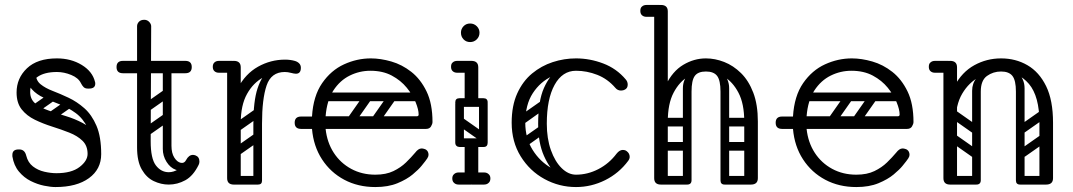

<svg xmlns="http://www.w3.org/2000/svg" viewBox="-20 -746 4336 776"><path d="M204 10Q185 10 158 4.5Q131 -1 104 -14.5Q77 -28 56.5 -52.5Q36 -77 30 -114Q30 -116 30 -117.5Q30 -119 30 -120Q30 -142 55 -142H58Q80 -142 86 -117Q93 -89 113 -73.5Q133 -58 159 -52Q185 -46 208 -46Q269 -46 301.5 -71Q334 -96 334 -124Q334 -157 313.5 -177Q293 -197 260 -210Q227 -223 190.5 -234.5Q154 -246 121 -262Q88 -278 67.5 -304Q47 -330 47 -372Q47 -430 89 -470Q131 -510 210 -510Q267 -510 310.5 -483.5Q354 -457 364 -415Q365 -413 365 -408Q365 -388 340 -388H335Q324 -388 318 -394Q312 -400 307 -410Q297 -431 268 -443Q239 -455 210 -455Q159 -455 130.5 -434.5Q102 -414 102 -374Q102 -345 122.5 -328Q143 -311 176 -299.5Q209 -288 245.5 -277Q282 -266 315 -248.5Q348 -231 368.5 -201.5Q389 -172 389 -123Q389 -62 339.5 -26Q290 10 204 10ZM354 -123Q354 -189 335 -228Q316 -267 286 -289Q256 -311 222 -324Q188 -337 158 -350.5Q128 -364 109 -385Q90 -406 90 -445L125 -447Q125 -421 144 -405.5Q163 -390 193 -378.5Q223 -367 257 -351Q291 -335 321 -308.5Q351 -282 370 -237.5Q389 -193 389 -123ZM203 -363Q209 -356 207 -349.5Q205 -343 199 -339L139 -297Q124 -287 113 -300Q103 -313 118 -325L178 -367Q192 -377 203 -363ZM274 -337Q279 -330 277.5 -323.5Q276 -317 269 -313L209 -271Q195 -261 184 -274Q173 -288 189 -299L249 -341Q262 -351 274 -337Z M662 0Q631 0 601.5 -14Q572 -28 553 -61Q534 -94 534 -150V-640Q534 -650 541.5 -658Q549 -666 563 -666Q575 -666 583 -657.5Q591 -649 591 -640Q591 -572 590.5 -516Q590 -460 590 -407.5Q590 -355 589.5 -299Q589 -243 589 -175Q589 -105 610 -77.5Q631 -50 662 -50Q682 -50 700.5 -62Q719 -74 732 -99Q743 -120 760 -120Q764 -120 770 -118Q786 -112 786 -93Q786 -86 783 -80Q761 -35 729 -17.5Q697 0 662 0ZM477 -450Q451 -450 451 -475Q451 -500 477 -500H729Q755 -500 755 -475Q755 -450 729 -450ZM656 -485Q673 -485 673 -468V-154Q673 -137 656 -137Q638 -137 638 -153V-467Q638 -485 656 -485ZM732 -99V-73Q712 -52 690 -60Q668 -68 653 -92Q638 -116 638 -144V-252H673V-157Q673 -127 684.5 -109Q696 -91 710.5 -88Q725 -85 732 -99ZM585 -299Q570 -288 561 -302Q557 -307 556.5 -314Q556 -321 564 -327L641 -381Q656 -391 666 -377Q670 -371 669.5 -364.5Q669 -358 662 -353ZM583 -200Q568 -189 559 -203Q555 -208 554.5 -215Q554 -222 562 -228L639 -282Q654 -292 664 -278Q668 -272 667.5 -265.5Q667 -259 660 -254Z M910 -240Q910 -331 941 -389.5Q972 -448 1023 -476.5Q1074 -505 1132 -505Q1153 -505 1171 -500Q1182 -497 1189 -490Q1196 -483 1196 -472Q1196 -448 1176 -448Q1169 -448 1156 -451.5Q1143 -455 1131 -455Q1085 -455 1044.5 -433.5Q1004 -412 978.5 -366.5Q953 -321 953 -249ZM925 0Q898 0 898 -26V-474Q898 -500 925 -500Q953 -500 953 -474V-26Q953 0 925 0ZM950 -476Q950 -470 946.5 -465.5Q943 -461 941 -459Q938 -456 932.5 -454Q927 -452 916 -452H865Q853 -452 846 -459Q840 -465 840 -476Q840 -487 846 -493Q853 -500 865 -500H916Q927 -500 933 -498.5Q939 -497 940 -495Q944 -491 947 -486Q950 -481 950 -476ZM1020 0Q1004 0 1004 -16V-245Q1004 -338 1021 -389Q1038 -440 1066 -460.5Q1094 -481 1128 -481L1131 -455Q1076 -455 1057.5 -400.5Q1039 -346 1039 -246V-16Q1039 0 1023 0ZM907 -17Q907 -35 925 -35H1021Q1039 -35 1039 -17Q1039 0 1020 0H924Q907 0 907 -17ZM953 -221Q938 -210 929 -224Q925 -229 924.5 -236Q924 -243 932 -249L1009 -303Q1024 -313 1034 -299Q1038 -293 1037.5 -286.5Q1037 -280 1030 -275ZM951 -122Q936 -111 927 -125Q923 -130 922.5 -137Q922 -144 930 -150L1007 -204Q1022 -214 1032 -200Q1036 -194 1035.5 -187.5Q1035 -181 1028 -176Z M1497 10Q1427 10 1371.5 -19.5Q1316 -49 1281.5 -102Q1247 -155 1241 -225H1197Q1171 -225 1171 -250Q1171 -275 1197 -275H1241Q1246 -358 1282 -410Q1318 -462 1370.5 -486Q1423 -510 1479 -510Q1518 -510 1561.5 -497.5Q1605 -485 1642.5 -455.5Q1680 -426 1704 -376.5Q1728 -327 1728 -253Q1728 -245 1722 -235Q1716 -225 1702 -225H1296Q1302 -170 1329 -128.5Q1356 -87 1399.5 -63.5Q1443 -40 1497 -40Q1540 -40 1570 -54.5Q1600 -69 1621 -89.5Q1642 -110 1658 -129Q1664 -137 1670.5 -141.5Q1677 -146 1684 -146Q1688 -146 1693.5 -144.5Q1699 -143 1702 -141Q1712 -134 1712 -120Q1712 -114 1707 -106Q1702 -98 1684 -76Q1672 -61 1648 -41Q1624 -21 1586.5 -5.5Q1549 10 1497 10ZM1296 -276H1664Q1672 -276 1672 -283Q1672 -303 1660 -332.5Q1648 -362 1624 -391.5Q1600 -421 1563.5 -440.5Q1527 -460 1477 -460Q1433 -460 1393.5 -440.5Q1354 -421 1327.5 -380.5Q1301 -340 1296 -276ZM1582 -372H1685V-337H1582ZM1476 -366Q1489 -356 1480 -343L1414 -249Q1405 -235 1389 -246Q1376 -256 1385 -269L1451 -363Q1455 -368 1462 -369.5Q1469 -371 1476 -366ZM1574 -366Q1587 -356 1578 -343L1512 -249Q1503 -235 1487 -246Q1474 -256 1483 -269L1549 -363Q1553 -368 1560 -369.5Q1567 -371 1574 -366ZM1278 -259Q1278 -276 1295 -276H1627Q1644 -276 1644 -259Q1644 -241 1628 -241H1296Q1278 -241 1278 -259ZM1278 -355Q1278 -372 1295 -372H1627Q1644 -372 1644 -355Q1644 -337 1628 -337H1296Q1278 -337 1278 -355Z M1828 -452Q1816 -452 1809 -459Q1803 -465 1803 -476Q1803 -488 1809 -493Q1816 -500 1828 -500H1879Q1890 -500 1896 -498.5Q1902 -497 1903 -495Q1911 -487 1911 -476Q1910 -465 1904 -459Q1901 -456 1895.5 -454Q1890 -452 1879 -452ZM1820 -170Q1820 -187 1837 -187H1934Q1951 -187 1951 -170Q1951 -152 1935 -152H1837Q1830 -152 1825 -156.5Q1820 -161 1820 -170ZM1885 -3Q1858 -3 1858 -29V-158Q1858 -184 1885 -184Q1913 -184 1913 -158V-29Q1913 -3 1885 -3ZM1885 -314Q1858 -314 1858 -340V-474Q1858 -500 1885 -500Q1913 -500 1913 -474V-340Q1913 -314 1885 -314ZM1820 -332Q1820 -349 1837 -349H1934Q1951 -349 1951 -332Q1951 -314 1935 -314H1837Q1830 -314 1825 -318.5Q1820 -323 1820 -332ZM1825 -267Q1835 -280 1848 -271L1942 -205Q1956 -196 1945 -180Q1935 -167 1922 -176L1828 -242Q1823 -246 1821.5 -253Q1820 -260 1825 -267ZM1933 -153Q1916 -153 1916 -170V-326Q1916 -343 1933 -343Q1951 -343 1951 -327V-171Q1951 -153 1933 -153ZM1837 -153Q1820 -153 1820 -170V-326Q1820 -343 1837 -343Q1855 -343 1855 -327V-171Q1855 -153 1837 -153ZM1808 -25Q1808 -36 1815 -42Q1822 -49 1834 -49H1883Q1895 -49 1902 -43Q1909 -36 1909 -25Q1909 -13 1902 -6Q1895 0 1883 0H1834Q1822 0 1815 -7Q1808 -13 1808 -25ZM1962 -25Q1962 -13 1955 -7Q1948 0 1936 0H1887Q1876 0 1868 -6Q1861 -13 1861 -25Q1861 -36 1868 -43Q1876 -49 1887 -49H1936Q1948 -49 1955 -42Q1962 -36 1962 -25ZM1880 -576Q1864 -576 1853.5 -587Q1843 -598 1843 -614Q1843 -629 1853.5 -640Q1864 -651 1880 -651Q1896 -651 1907 -640Q1918 -629 1918 -614Q1918 -598 1907 -587Q1896 -576 1880 -576Z M2506 -384Q2499 -380 2490 -380Q2476 -380 2467 -391Q2436 -427 2394 -443.5Q2352 -460 2308 -460Q2259 -460 2211.5 -438Q2164 -416 2133.5 -369.5Q2103 -323 2103 -250Q2103 -188 2132.5 -140.5Q2162 -93 2209 -66.5Q2256 -40 2308 -40Q2355 -40 2398.5 -62.5Q2442 -85 2472 -125Q2484 -140 2497 -140Q2507 -140 2513 -135Q2525 -126 2525 -112Q2525 -104 2519 -96Q2482 -46 2426 -18Q2370 10 2308 10Q2240 10 2180.5 -22.5Q2121 -55 2084.5 -114Q2048 -173 2048 -250Q2048 -319 2070.5 -368.5Q2093 -418 2130.5 -449Q2168 -480 2214 -495Q2260 -510 2308 -510Q2364 -510 2418 -489.5Q2472 -469 2509 -425Q2517 -416 2517 -404Q2517 -390 2506 -384ZM2079 -157Q2069 -172 2083 -181L2160 -235Q2175 -245 2184 -231Q2195 -216 2181 -207L2104 -152Q2098 -148 2091 -149Q2084 -150 2079 -157ZM2079 -255Q2069 -270 2083 -279L2160 -333Q2175 -343 2184 -329Q2195 -314 2181 -305L2104 -250Q2098 -246 2091 -247Q2084 -248 2079 -255ZM2305 -6Q2271 -8 2236.5 -35.5Q2202 -63 2178.5 -116Q2155 -169 2155 -245Q2155 -338 2178.5 -390.5Q2202 -443 2236.5 -464.5Q2271 -486 2305 -486L2308 -460Q2253 -460 2221.5 -403Q2190 -346 2190 -246Q2190 -186 2206.5 -139.5Q2223 -93 2250 -66.5Q2277 -40 2308 -40Z M2644 -249V-255Q2644 -346 2671 -402Q2698 -458 2741.5 -484Q2785 -510 2833 -510Q2870 -510 2907 -495.5Q2944 -481 2975 -450.5Q3006 -420 3024.5 -371.5Q3043 -323 3043 -255H2988Q2988 -327 2964.5 -371.5Q2941 -416 2905.5 -436.5Q2870 -457 2833 -457Q2797 -457 2761.5 -436.5Q2726 -416 2702.5 -371.5Q2679 -327 2679 -255V-249ZM2651 0Q2624 0 2624 -26V-700Q2624 -726 2651 -726Q2679 -726 2679 -700V-26Q2679 0 2651 0ZM3015 0Q2988 0 2988 -26V-255Q2988 -281 3015 -281Q3043 -281 3043 -255V-26Q3043 0 3015 0ZM2593 -678Q2581 -678 2574 -685Q2568 -691 2568 -702Q2568 -714 2574 -719Q2581 -726 2593 -726H2644Q2655 -726 2661 -724.5Q2667 -723 2668 -721Q2672 -717 2675 -712Q2678 -707 2678 -702Q2676 -689 2669 -685Q2665 -678 2644 -678ZM2757 0Q2740 0 2740 -17V-379Q2740 -396 2757 -396Q2775 -396 2775 -380V-18Q2775 0 2757 0ZM2909 0Q2892 0 2892 -17V-379Q2892 -396 2909 -396Q2927 -396 2927 -380V-18Q2927 0 2909 0ZM2833 -457Q2801 -457 2788 -439Q2775 -421 2775 -376V-281H2740V-389Q2740 -427 2767.5 -451.5Q2795 -476 2844 -476ZM2833 -457 2823 -476Q2873 -476 2900 -451.5Q2927 -427 2927 -389V-281H2892V-376Q2892 -421 2878.5 -439Q2865 -457 2833 -457ZM2635 -17Q2635 -35 2653 -35H2756Q2774 -35 2774 -17Q2774 0 2755 0H2652Q2635 0 2635 -17ZM2894 -17Q2894 -35 2912 -35H3015Q3033 -35 3033 -17Q3033 0 3014 0H2911Q2894 0 2894 -17ZM2664 -235Q2646 -235 2646 -252Q2646 -258 2649.5 -264Q2653 -270 2663 -270H2757Q2775 -270 2775 -253Q2775 -246 2771 -240.5Q2767 -235 2758 -235ZM2664 -137Q2646 -137 2646 -154Q2646 -160 2649.5 -166Q2653 -172 2663 -172H2757Q2775 -172 2775 -155Q2775 -148 2771 -142.5Q2767 -137 2758 -137ZM2911 -235Q2893 -235 2893 -252Q2893 -258 2896.5 -264Q2900 -270 2910 -270H3004Q3022 -270 3022 -253Q3022 -246 3018 -240.5Q3014 -235 3005 -235ZM2911 -137Q2893 -137 2893 -154Q2893 -160 2896.5 -166Q2900 -172 2910 -172H3004Q3022 -172 3022 -155Q3022 -148 3018 -142.5Q3014 -137 3005 -137Z M3441 10Q3371 10 3315.5 -19.5Q3260 -49 3225.5 -102Q3191 -155 3185 -225H3141Q3115 -225 3115 -250Q3115 -275 3141 -275H3185Q3190 -358 3226 -410Q3262 -462 3314.5 -486Q3367 -510 3423 -510Q3462 -510 3505.5 -497.5Q3549 -485 3586.5 -455.5Q3624 -426 3648 -376.5Q3672 -327 3672 -253Q3672 -245 3666 -235Q3660 -225 3646 -225H3240Q3246 -170 3273 -128.5Q3300 -87 3343.5 -63.5Q3387 -40 3441 -40Q3484 -40 3514 -54.5Q3544 -69 3565 -89.5Q3586 -110 3602 -129Q3608 -137 3614.5 -141.5Q3621 -146 3628 -146Q3632 -146 3637.5 -144.5Q3643 -143 3646 -141Q3656 -134 3656 -120Q3656 -114 3651 -106Q3646 -98 3628 -76Q3616 -61 3592 -41Q3568 -21 3530.5 -5.5Q3493 10 3441 10ZM3240 -276H3608Q3616 -276 3616 -283Q3616 -303 3604 -332.5Q3592 -362 3568 -391.5Q3544 -421 3507.5 -440.5Q3471 -460 3421 -460Q3377 -460 3337.5 -440.5Q3298 -421 3271.5 -380.5Q3245 -340 3240 -276ZM3526 -372H3629V-337H3526ZM3420 -366Q3433 -356 3424 -343L3358 -249Q3349 -235 3333 -246Q3320 -256 3329 -269L3395 -363Q3399 -368 3406 -369.5Q3413 -371 3420 -366ZM3518 -366Q3531 -356 3522 -343L3456 -249Q3447 -235 3431 -246Q3418 -256 3427 -269L3493 -363Q3497 -368 3504 -369.5Q3511 -371 3518 -366ZM3222 -259Q3222 -276 3239 -276H3571Q3588 -276 3588 -259Q3588 -241 3572 -241H3240Q3222 -241 3222 -259ZM3222 -355Q3222 -372 3239 -372H3571Q3588 -372 3588 -355Q3588 -337 3572 -337H3240Q3222 -337 3222 -355Z M3807 -250Q3807 -341 3837.5 -398Q3868 -455 3918 -482.5Q3968 -510 4026 -510Q4085 -510 4132.5 -482.5Q4180 -455 4208 -398Q4236 -341 4236 -250H4181Q4181 -357 4138.5 -407Q4096 -457 4026 -457Q3980 -457 3938 -435Q3896 -413 3869 -367.5Q3842 -322 3842 -250ZM3820 0Q3793 0 3793 -26V-474Q3793 -500 3820 -500Q3848 -500 3848 -474V-26Q3848 0 3820 0ZM3759 -452Q3747 -452 3740 -459Q3734 -465 3734 -476Q3734 -488 3740 -493Q3747 -500 3759 -500H3810Q3821 -500 3827 -498.5Q3833 -497 3834 -495Q3838 -491 3841 -486Q3844 -481 3844 -476Q3842 -463 3835 -459Q3831 -452 3810 -452ZM4208 0Q4181 0 4181 -26V-250Q4181 -276 4208 -276Q4236 -276 4236 -250V-26Q4236 0 4208 0ZM4103 0Q4086 0 4086 -17V-379Q4086 -396 4103 -396Q4121 -396 4121 -380V-18Q4121 0 4103 0ZM4026 -457Q3994 -457 3969 -439Q3944 -421 3944 -376V-281H3909V-379Q3909 -409 3927 -431Q3945 -453 3974.5 -464.5Q4004 -476 4037 -476ZM4026 -457 4016 -476Q4066 -476 4093.5 -451.5Q4121 -427 4121 -389V-281H4086V-376Q4086 -421 4072 -439Q4058 -457 4026 -457ZM3804 -17Q3804 -35 3822 -35H3925Q3943 -35 3943 -17Q3943 0 3924 0H3821Q3804 0 3804 -17ZM4088 -17Q4088 -35 4106 -35H4209Q4227 -35 4227 -17Q4227 0 4208 0H4105Q4088 0 4088 -17ZM3819 -198Q3829 -211 3842 -202L3936 -136Q3950 -127 3939 -111Q3929 -98 3916 -107L3822 -173Q3817 -177 3815.5 -184Q3814 -191 3819 -198ZM3819 -296Q3829 -309 3842 -300L3936 -234Q3950 -225 3939 -209Q3929 -196 3916 -205L3822 -271Q3817 -275 3815.5 -282Q3814 -289 3819 -296ZM3926 0Q3909 0 3909 -17V-349Q3909 -366 3926 -366Q3944 -366 3944 -350V-18Q3944 0 3926 0ZM3830 0Q3813 0 3813 -17V-349Q3813 -366 3830 -366Q3848 -366 3848 -350V-18Q3848 0 3830 0ZM4122 -211Q4107 -200 4098 -214Q4094 -219 4093.5 -226Q4093 -233 4101 -239L4178 -293Q4193 -303 4203 -289Q4207 -283 4206.5 -276.5Q4206 -270 4199 -265ZM4124 -114Q4109 -103 4100 -117Q4096 -122 4095.5 -129Q4095 -136 4103 -142L4180 -196Q4195 -206 4205 -192Q4209 -186 4208.5 -179.5Q4208 -173 4201 -168Z"/></svg>

Font: Agu Display Uzo
Style: Regular
Weight: 400
Designer: Oluwaseun Badejo
Version: Version 1.103